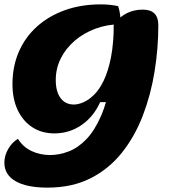

<svg xmlns="http://www.w3.org/2000/svg" viewBox="-49 -620 771 878"><path d="M168 238Q73 238 22 208.5Q-29 179 -29 124Q-29 91 -11 60.5Q7 30 33 15Q57 53 96 71Q135 89 180 89Q222 89 265 72.5Q308 56 346 16.5Q384 -23 413.5 -91Q443 -159 458.5 -262Q474 -365 471 -509Q499 -544 531.5 -560Q564 -576 604 -576Q675 -576 675 -505Q675 -400 658 -294Q641 -188 604.5 -92.5Q568 3 509 77.5Q450 152 365.5 195Q281 238 168 238ZM200 -10Q142 -10 99 -38Q56 -66 32 -116.5Q8 -167 8 -235Q8 -316 37 -383Q66 -450 120 -498.5Q174 -547 248 -573.5Q322 -600 412 -600Q454 -600 491 -592Q497 -576 500 -554Q503 -532 503 -509Q442 -509 388 -489Q334 -469 293 -434Q252 -399 229 -353Q206 -307 206 -254Q206 -201 228 -171.5Q250 -142 289 -142Q309 -142 333 -152.5Q357 -163 381.5 -187Q406 -211 426 -253Q446 -295 458.5 -358Q471 -421 471 -509V-153H409Q379 -86 323.5 -48Q268 -10 200 -10Z"/></svg>

Font: Lemonada
Style: Regular
Weight: 400
Designer: Mohamed Gaber (Arabic), Eduardo Tunni (Latin)
Foundry: Kief Type Foundry
Version: Version 4.005